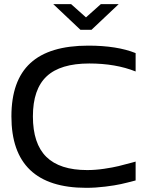

<svg xmlns="http://www.w3.org/2000/svg" viewBox="-20 -900 711 929"><path d="M636.2 -554.2Q539.6 -592.8 412.1 -592.8Q272 -592.8 205.6 -530.5Q139.2 -468.3 139.2 -336.9Q139.2 -205.1 204.1 -141.1Q269 -77.1 401.9 -77.1Q441.4 -77.1 483.4 -83.3Q525.4 -89.4 554 -96.4Q582.5 -103.5 622.6 -114.3Q631.8 -116.7 636.2 -118.2V-26.9Q593.8 -15.6 565.2 -9.3Q536.6 -2.9 489.7 2.9Q442.9 8.8 397 8.8Q35.2 8.8 35.2 -336.9Q35.2 -510.3 127 -594.7Q218.8 -679.2 407.2 -679.2Q546.4 -679.2 636.2 -643.1ZM237.8 -879.9H324.2L396 -815.9L467.8 -879.9H554.2L422.9 -755.9H369.1Z"/></svg>

Font: LT Wave
Style: Regular
Weight: 400
Designer: Daniel Lyons
Version: Version 2.5 (Glyphs App)